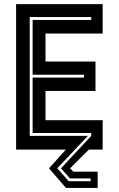

<svg xmlns="http://www.w3.org/2000/svg" viewBox="-20 -720 572 924"><path d="M297.5 184.5 216 90 297 0H57.5V-700H474V-558.5H199V-424H439.5V-282.5H199V-141.5H474V0H407.5L317.5 90L332.5 106H450V184.5ZM310.5 152H416.5V138.5H317L273.5 90L419 -66V-80H137V-346.5H384V-360.5H137V-624H419V-638H123V-66H403L255.5 90Z"/></svg>

Font: Tourney
Style: Bold
Weight: 700
Designer: Tyler Finck
Foundry: Etcetera Type Co
Version: Version 1.015